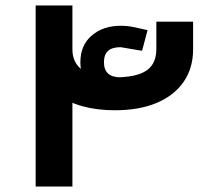

<svg xmlns="http://www.w3.org/2000/svg" viewBox="-20 -680 764 700"><path d="M399 -278Q333 -278 279.5 -293Q226 -308 188 -337Q150 -366 130 -407Q110 -448 110 -500V-660H244V-500Q244 -451 280.5 -424.5Q317 -398 399 -398Q453 -398 486.5 -409.5Q520 -421 535 -444Q550 -467 550 -500V-601H684V-500Q684 -431 649 -381Q614 -331 550.5 -304.5Q487 -278 399 -278ZM110 0V-660H244V0ZM421 -321Q355 -321 314 -356.5Q273 -392 273 -453Q273 -515 314.5 -550.5Q356 -586 420 -586Q445 -586 469 -581Q493 -576 518 -570L498 -495Q497 -495 485 -497Q473 -499 458 -501.5Q443 -504 431.5 -506Q420 -508 420 -508Q389 -508 374 -494.5Q359 -481 359 -453Q359 -426 374 -412Q389 -398 421 -398Z"/></svg>

Font: Titillium Web
Style: Bold
Weight: 700
Designer: Mohamed Gaber, Accademia di Belle Arti di Urbino
Foundry: Kief Type Foundry, Accademia di Belle Arti di Urbino
Version: Version 3.000